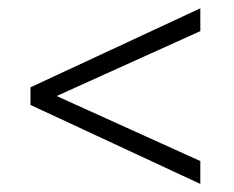

<svg xmlns="http://www.w3.org/2000/svg" viewBox="-20 -467 577 473"><path d="M473.5 -13.9 55.1 -208.5V-251.9L473.5 -446.5V-390.3L90.9 -217.5V-243.4L473.5 -70.2Z"/></svg>

Font: Ysabeau
Style: Bold
Weight: 700
Designer: Christian Thalmann (Catharsis Fonts)
Version: Version 2.000;gftools[0.9.27.dev2+g8671c4b]